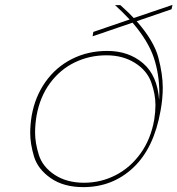

<svg xmlns="http://www.w3.org/2000/svg" viewBox="-20 -761 728 788"><path d="M541 -674Q612 -593 630 -524.5Q648 -456 648 -401Q648 -356 639 -307Q612 -153 527 -73Q442 7 322 7Q241 7 188 -30Q135 -67 119.5 -119Q104 -171 104 -215Q104 -249 110 -286Q124 -365 167 -425.5Q210 -486 275.5 -519Q341 -552 420 -552Q508 -552 567 -501.5Q626 -451 633 -351Q634 -364 634 -377Q634 -457 611 -525Q588 -593 524 -668L360 -612L363 -630L512 -681Q480 -715 452 -740H474Q514 -704 529 -687L688 -741L684 -723ZM325 -11Q394 -11 454.5 -42Q515 -73 557 -131.5Q599 -190 613 -270Q618 -302 618 -330Q618 -375 600.5 -423.5Q583 -472 533.5 -503Q484 -534 417 -534Q347 -534 287 -505Q227 -476 185.5 -420Q144 -364 130 -286Q124 -250 124 -217Q124 -174 139.5 -125Q155 -76 204.5 -43.5Q254 -11 325 -11Z"/></svg>

Font: Fz Poppins Thin
Style: Italic
Weight: 100
Italic angle: -10°
Designer: Ninad Kale (Devanagari), Jonny Pinhorn (Latin)
Foundry: Indian Type Foundry
Version: Vit hóa bi Vntype.Com & FontZin.Com